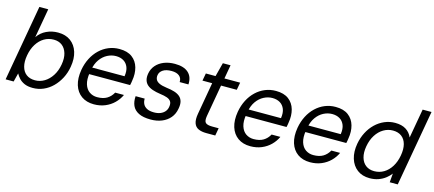

<svg xmlns="http://www.w3.org/2000/svg" viewBox="-53 -1232 3974 1757"><g transform="rotate(15 1933.5 -354.0)"><path d="M284 12Q236 12 204 -2.5Q172 -17 152.5 -39Q133 -61 122 -82L101 0H25L152 -720H236L187 -443Q219 -490 270 -514Q321 -538 379 -538Q451 -538 498.5 -503Q546 -468 565.5 -406.5Q585 -345 571 -265Q561 -205 534.5 -154.5Q508 -104 470 -66.5Q432 -29 384.5 -8.5Q337 12 284 12ZM286 -61Q333 -61 374 -85.5Q415 -110 444.5 -155.5Q474 -201 485 -263Q496 -325 482.5 -370.5Q469 -416 437 -440.5Q405 -465 358 -465Q308 -465 267 -440.5Q226 -416 197.5 -370.5Q169 -325 158 -263Q147 -201 159 -155.5Q171 -110 203.5 -85.5Q236 -61 286 -61Z M863 12Q793 12 745 -22Q697 -56 677.5 -118Q658 -180 672 -263Q683 -325 709 -375.5Q735 -426 773.5 -462.5Q812 -499 859.5 -518.5Q907 -538 961 -538Q1037 -538 1082 -504Q1127 -470 1143 -413Q1159 -356 1147 -288Q1146 -278 1144 -268Q1142 -258 1139 -244H732L743 -309H1069Q1077 -361 1063 -396Q1049 -431 1019 -449Q989 -467 947 -467Q905 -467 865.5 -446.5Q826 -426 797.5 -386Q769 -346 758 -286L753 -258Q742 -192 756 -147.5Q770 -103 802 -81Q834 -59 875 -59Q931 -59 967 -80.5Q1003 -102 1025 -142H1108Q1088 -98 1052.5 -63Q1017 -28 969 -8Q921 12 863 12Z M1401 12Q1330 12 1287 -9.5Q1244 -31 1227 -69.5Q1210 -108 1214 -159H1300Q1299 -132 1309.5 -109.5Q1320 -87 1345.5 -73Q1371 -59 1414 -59Q1448 -59 1474 -69.5Q1500 -80 1516 -99Q1532 -118 1536 -143Q1542 -176 1530.5 -194.5Q1519 -213 1493 -222.5Q1467 -232 1427 -237Q1384 -243 1352 -254Q1320 -265 1300 -283Q1280 -301 1272.5 -328Q1265 -355 1272 -392Q1280 -435 1308.5 -468Q1337 -501 1382.5 -519.5Q1428 -538 1486 -538Q1571 -538 1614 -499Q1657 -460 1653 -388H1570Q1572 -425 1546.5 -446Q1521 -467 1473 -467Q1422 -467 1392.5 -448Q1363 -429 1358 -398Q1354 -375 1362.5 -356.5Q1371 -338 1396.5 -325.5Q1422 -313 1468 -307Q1511 -302 1543 -292Q1575 -282 1595.5 -264.5Q1616 -247 1623.5 -219Q1631 -191 1623 -150Q1614 -98 1583.5 -62Q1553 -26 1506 -7Q1459 12 1401 12Z M1926 0Q1881 0 1850.5 -14Q1820 -28 1808.5 -61.5Q1797 -95 1807 -152L1860 -455H1768L1781 -526H1873L1907 -657H1980L1957 -526H2106L2093 -455H1944L1891 -152Q1883 -105 1899 -88.5Q1915 -72 1963 -72H2024L2011 0Z M2345 12Q2275 12 2227 -22Q2179 -56 2159.5 -118Q2140 -180 2154 -263Q2165 -325 2191 -375.5Q2217 -426 2255.5 -462.5Q2294 -499 2341.5 -518.5Q2389 -538 2443 -538Q2519 -538 2564 -504Q2609 -470 2625 -413Q2641 -356 2629 -288Q2628 -278 2626 -268Q2624 -258 2621 -244H2214L2225 -309H2551Q2559 -361 2545 -396Q2531 -431 2501 -449Q2471 -467 2429 -467Q2387 -467 2347.5 -446.5Q2308 -426 2279.5 -386Q2251 -346 2240 -286L2235 -258Q2224 -192 2238 -147.5Q2252 -103 2284 -81Q2316 -59 2357 -59Q2413 -59 2449 -80.5Q2485 -102 2507 -142H2590Q2570 -98 2534.5 -63Q2499 -28 2451 -8Q2403 12 2345 12Z M2911 12Q2841 12 2793 -22Q2745 -56 2725.5 -118Q2706 -180 2720 -263Q2731 -325 2757 -375.5Q2783 -426 2821.5 -462.5Q2860 -499 2907.5 -518.5Q2955 -538 3009 -538Q3085 -538 3130 -504Q3175 -470 3191 -413Q3207 -356 3195 -288Q3194 -278 3192 -268Q3190 -258 3187 -244H2780L2791 -309H3117Q3125 -361 3111 -396Q3097 -431 3067 -449Q3037 -467 2995 -467Q2953 -467 2913.5 -446.5Q2874 -426 2845.5 -386Q2817 -346 2806 -286L2801 -258Q2790 -192 2804 -147.5Q2818 -103 2850 -81Q2882 -59 2923 -59Q2979 -59 3015 -80.5Q3051 -102 3073 -142H3156Q3136 -98 3100.5 -63Q3065 -28 3017 -8Q2969 12 2911 12Z M3475 12Q3405 12 3357.5 -24Q3310 -60 3291 -122.5Q3272 -185 3286 -264Q3297 -324 3323 -374Q3349 -424 3387 -460.5Q3425 -497 3472.5 -517.5Q3520 -538 3573 -538Q3635 -538 3675 -513Q3715 -488 3734 -443L3783 -720H3867L3740 0H3664L3671 -84Q3652 -59 3624 -37Q3596 -15 3558.5 -1.5Q3521 12 3475 12ZM3499 -61Q3549 -61 3590 -85.5Q3631 -110 3659.5 -155.5Q3688 -201 3699 -263Q3710 -325 3698 -370.5Q3686 -416 3653.5 -440.5Q3621 -465 3571 -465Q3524 -465 3482.5 -440.5Q3441 -416 3412 -370.5Q3383 -325 3372 -263Q3361 -201 3374 -155.5Q3387 -110 3419.5 -85.5Q3452 -61 3499 -61Z"/></g></svg>

Font: DM Sans 9pt
Style: Italic
Weight: 400
Italic angle: -10°
Designer: Colophon Foundry, Jonny Pinhorn
Foundry: Colophon Foundry
Version: Version 4.004